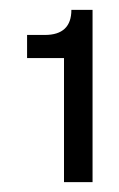

<svg xmlns="http://www.w3.org/2000/svg" viewBox="-20 -655 242 390"><path d="M125 -635C125 -601 107 -584 71 -584H35V-537H110V-285H168V-635Z"/></svg>

Font: Goli Medium
Style: Regular
Weight: 500
Designer: jaikishan Patel
Foundry: MagicType
Version: Version 1.000;Glyphs 3.2 (3242)